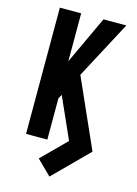

<svg xmlns="http://www.w3.org/2000/svg" viewBox="-137 -808 773 1080"><g transform="rotate(15 250.0 -268.5)"><path d="M262 198 178 115 317 -24 210 -264 197 -240V0H73V-735H197V-456L327 -735H460L282 -400L460 0Z"/></g></svg>

Font: Iosevka SS04 Extrabold
Style: Regular
Weight: 800
Monospace: yes
Designer: Belleve Invis
Foundry: Belleve Invis
Version: Version 19.0.0; ttfautohint (v1.8.4)